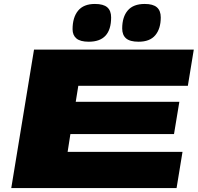

<svg xmlns="http://www.w3.org/2000/svg" viewBox="-20 -951 1000 971"><path d="M37 0 152 -700H960L930 -517H376L363 -436H887L860 -273H336L322 -183H903L873 0ZM681 -740Q637 -740 617.5 -757Q598 -774 598 -807Q598 -865 626 -898Q654 -931 712 -931Q754 -931 773.5 -914Q793 -897 793 -863Q793 -806 765.5 -773Q738 -740 681 -740ZM429 -740Q386 -740 366.5 -756.5Q347 -773 347 -803Q347 -863 375 -897Q403 -931 460 -931Q503 -931 522.5 -914Q542 -897 542 -863Q542 -740 429 -740Z"/></svg>

Font: Georama ExtraExtended ExtraBold
Style: Italic
Weight: 800
Width: 8
Italic angle: -9°
Designer: Jean-Baptiste Levee
Foundry: Production Type
Version: Version 1.000